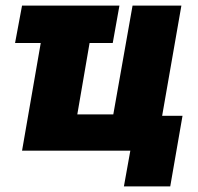

<svg xmlns="http://www.w3.org/2000/svg" viewBox="-20 -540 710 688"><path d="M34 -386H126L59 0H447L424 128H590L634 -125H561L630 -520H455L386 -130H257L301 -386H384L408 -520H59Z"/></svg>

Font: Fixel Text 20240404 ExtraBold
Style: Italic
Weight: 800
Width: 4
Italic angle: -10°
Designer: AlfaBravo + MacPaw
Foundry: Kyrylo Tkachov, Marchela Mozhyna, Serhii Makarenko, Maria Weinstein, Zakhar Kryvoshyya
Version: Version 1.211;Glyphs 3.2 (3225)